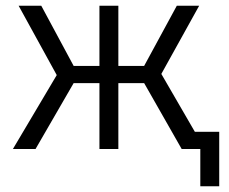

<svg xmlns="http://www.w3.org/2000/svg" viewBox="-20 -520 800 670"><path d="M483 -230H393V0H327V-230H237L104 0H25L178 -258L45 -500H124L237 -290H327V-500H393V-290H483L597 -500H675L543 -262L660 -60H745V130H679V0H614Z"/></svg>

Font: PT Root UI Web
Style: Regular
Weight: 400
Designer: Vitaly Kuzmin
Foundry: ParaType Ltd.
Version: Version 1.000W